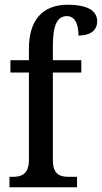

<svg xmlns="http://www.w3.org/2000/svg" viewBox="-20 -790 430 810"><path d="M20 0H305V-44H270C235 -44 203 -53 203 -114V-484H323V-536H203V-595C203 -679 219 -722 262 -722C301 -722 311 -679 311 -640C365 -640 390 -665 390 -700C390 -738 360 -770 266 -770C158 -770 102 -704 102 -584V-536H24V-484H102V-114C102 -53 67 -44 35 -44H20Z"/></svg>

Font: Noto Serif Ethiopic Condensed Medium
Style: Regular
Weight: 500
Width: 3
Designer: Monotype Design Team
Foundry: Monotype Imaging Inc.
Version: Version 2.102